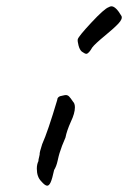

<svg xmlns="http://www.w3.org/2000/svg" viewBox="-20 -608 407 610"><path d="M97 -72Q97 -86 102 -96Q102 -101 104 -108Q106 -115 106 -117Q105 -123 114 -150Q132 -190 162 -291Q162 -296 166 -299.5Q170 -303 178 -304Q186 -306 189 -306Q195 -306 199.5 -301.5Q204 -297 212 -285Q218 -279 218 -267Q218 -248 205 -221Q192 -192 188 -171Q176 -144 169 -121Q167 -115 163 -97Q159 -79 152 -68Q146 -40 141 -29Q136 -18 130 -18Q123 -18 111 -32Q97 -46 97 -72ZM227 -483Q229 -492 270 -536Q311 -580 325 -585Q330 -588 334 -588Q348 -588 366 -557Q370 -548 356.5 -533.5Q343 -519 315 -496Q281 -468 273 -457Q268 -448 263 -442.5Q258 -437 254 -437Q250 -437 240 -444Q233 -450 229.5 -463.5Q226 -477 227 -483Z"/></svg>

Font: Caveat
Style: Regular
Weight: 400
Designer: Pablo Impallari
Foundry: Pablo Impallari
Version: Version 1.500; ttfautohint (v1.6)